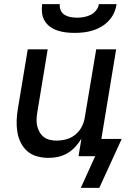

<svg xmlns="http://www.w3.org/2000/svg" viewBox="-20 -760 640 934"><path d="M343 -600Q321 -600 300 -602.5Q279 -605 259.5 -611.5Q240 -618 223.5 -630Q207 -642 197 -659Q187 -676 184.5 -697Q182 -718 185 -740H271Q269 -724 275.5 -709.5Q282 -695 294.5 -687.5Q307 -680 323 -677Q339 -674 355 -674Q371 -674 388 -677Q405 -680 420.5 -687.5Q436 -695 447.5 -709.5Q459 -724 461 -740H547Q544 -718 534.5 -697Q525 -676 509 -659Q493 -642 472.5 -630Q452 -618 430.5 -611.5Q409 -605 387 -602.5Q365 -600 343 -600ZM373 154 443 0H362L376 -85Q363 -64 346 -45.5Q329 -27 307.5 -14.5Q286 -2 262.5 3Q239 8 216 8Q187 8 160 0.5Q133 -7 113 -24.5Q93 -42 81 -66Q69 -90 64.5 -117.5Q60 -145 61 -173.5Q62 -202 67 -231L115 -520H212L162 -217Q159 -200 158 -182.5Q157 -165 160.5 -149Q164 -133 172 -118.5Q180 -104 192.5 -94Q205 -84 221.5 -80Q238 -76 255 -76Q279 -76 303 -82.5Q327 -89 347 -105.5Q367 -122 378.5 -145Q390 -168 393 -192L448 -520H545L473 -84H572L463 154Z"/></svg>

Font: Iosevka Medium Extended
Style: Italic
Weight: 500
Width: 7
Italic angle: -9°
Monospace: yes
Designer: Belleve Invis
Foundry: Belleve Invis
Version: Version 32.5.0; ttfautohint (v1.8.4)